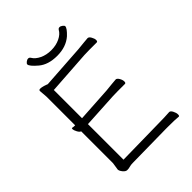

<svg xmlns="http://www.w3.org/2000/svg" viewBox="-244 -995 1126 1126"><g transform="rotate(-45 319.0 -432.0)"><path d="M142 5Q129 5 116.5 -10.5Q104 -26 104 -37L111 -83V-347Q101 -350 92.5 -366.5Q84 -383 84 -391Q84 -399 87 -399H88Q97 -397 106 -397H111V-634L107 -685Q107 -694 118 -694Q129 -694 145.5 -689Q162 -684 166 -682L167 -681H169L440 -699Q464 -701 489 -704Q514 -707 524 -707Q534 -707 543 -691.5Q552 -676 552 -663.5Q552 -651 544 -651H482Q455 -651 441 -650L174 -632H169V-398H174L385 -411Q409 -413 434 -416Q459 -419 469 -419Q479 -419 488 -403.5Q497 -388 497 -375Q497 -362 489 -362H426Q400 -362 386 -361L174 -349H169V-54H174L472 -59Q510 -59 555 -62H556Q566 -62 574.5 -45.5Q583 -29 583 -16Q583 -3 577 -3H576Q552 -6 489 -6H473L195 -2Q178 -2 166.5 1.5Q155 5 142 5ZM107 -685ZM446 -800Q399 -759 325 -759Q251 -759 208 -795.5Q165 -832 165 -848Q165 -854 174.5 -861.5Q184 -869 193 -869Q202 -869 207 -861Q221 -837 252.5 -822Q284 -807 323.5 -807Q363 -807 394.5 -822Q426 -837 439 -861Q444 -869 453 -869Q462 -869 471.5 -861.5Q481 -854 481 -849Q481 -833 446 -800Z"/></g></svg>

Font: LXGW WenKai TC Light
Style: Regular
Weight: 300
Designer: LXGW / Fontworks Inc.
Foundry: LXGW / Fontworks Inc.
Version: Version 1.330